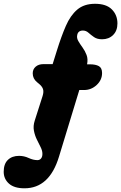

<svg xmlns="http://www.w3.org/2000/svg" viewBox="-142 -755 640 1012"><path d="M265 -570.5Q261.5 -554.5 270.8 -538.5Q280 -522.5 293 -504.8Q306 -487 314.2 -465.5Q322.5 -444 317 -416H331.5Q362 -416 379 -406.5Q396 -397 396 -370Q396 -333.5 367.5 -307Q339 -280.5 301 -280.5H276L169 70.5Q118.5 237.5 -13 237.5Q-67 237.5 -94.8 212.8Q-122.5 188 -122.5 150.5Q-122.5 109 -100.5 87.8Q-78.5 66.5 -41.5 66.5Q-15 66.5 9.2 77.8Q33.5 89 55 89Q68 89 75 79.5Q82 70 81.5 55Q81.5 39 72 20.2Q62.5 1.5 52 -20Q41.5 -41.5 36.8 -66.2Q32 -91 41 -119L82.5 -249Q89.5 -271.5 84.5 -286Q79.5 -300.5 62 -314.5L53 -322Q30.5 -340.5 30.5 -368.5Q30.5 -390 46 -403.5Q61.5 -417 87 -417H135.5L158 -489Q181 -563 205 -618.2Q229 -673.5 265 -704.2Q301 -735 359 -735Q418.5 -735 447.8 -705.2Q477 -675.5 477 -631.5Q477 -593 454.2 -570.5Q431.5 -548 396 -548Q370 -548 353.5 -559.5Q337 -571 324.2 -582.5Q311.5 -594 295 -594Q269.5 -594 265 -570.5Z"/></svg>

Font: Fraunces 144pt S100 Black
Style: Italic
Weight: 900
Italic angle: -16°
Version: Version 1.000; ttfautohint (v1.8.3)